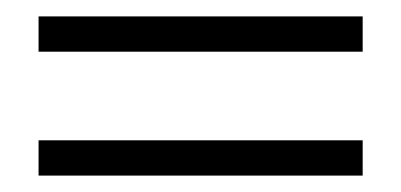

<svg xmlns="http://www.w3.org/2000/svg" viewBox="-20 -467 489 234"><path d="M27 -447H422V-404H27ZM27 -296H422V-253H27Z"/></svg>

Font: Phudu ExtraBold
Style: Regular
Weight: 800
Version: Version 1.005;gftools[0.9.23]